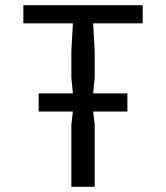

<svg xmlns="http://www.w3.org/2000/svg" viewBox="-20 -720 640 740"><path d="M255 -240 261 -290H129V-360H261L255 -420V-524L261 -629V-630H70V-700H530V-630H339V-629L345 -524V-420L339 -360H471V-290H339L345 -240V0H255Z"/></svg>

Font: Sligoil Micro
Style: Regular
Weight: 400
Designer: Ariel Martín Pérez
Foundry: Igor Stepanchenko
Version: Version 1.001